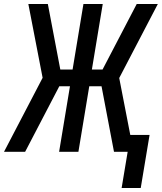

<svg xmlns="http://www.w3.org/2000/svg" viewBox="-23 -755 805 955"><path d="M582 180 612 0H544L482 -326H421L367 0H271L325 -326H272L102 0H-3L189 -368L118 -735H215L277 -409H338L392 -735H488L434 -409H487L657 -735H762L570 -367L625 -84H721L677 180Z"/></svg>

Font: Iosevka Custom Medium
Style: Italic
Weight: 500
Italic angle: -9°
Designer: Belleve Invis
Foundry: Belleve Invis
Version: Version 27.0.1